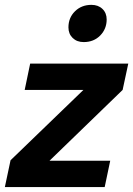

<svg xmlns="http://www.w3.org/2000/svg" viewBox="-23 -763 543 783"><path d="M-3.2 0 20 -109.4 317.2 -396.3H77.7L100 -503.5H500.1L477.1 -396.3L178.9 -107.5H426.5L403.9 0ZM318.4 -591.4Q290.6 -591.4 273.3 -608.2Q256.1 -625 256.1 -651.3Q256.1 -690.7 282.7 -716.9Q309.4 -743.2 349.9 -743.2Q377.5 -743.2 394.7 -726.7Q412 -710.2 412 -683.6Q412 -645.1 385.7 -618.2Q359.3 -591.4 318.4 -591.4Z"/></svg>

Font: Wix Madefor Text
Style: Italic
Weight: 400
Italic angle: -12°
Designer: Dalton Maag Ltd
Foundry: Dalton Maag Ltd
Version: Version 3.100